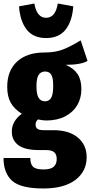

<svg xmlns="http://www.w3.org/2000/svg" viewBox="-29 -846 517 1090"><path d="M468 -500Q430 -478 344 -478Q390 -458 411.5 -425.5Q433 -393 433 -340Q433 -288 409 -248Q385 -208 340 -185Q295 -162 234 -162Q213 -162 187 -168Q173 -157 173 -139Q173 -123 183 -115Q193 -107 220 -107H273Q363 -107 413 -65Q463 -23 463 46Q463 127 399 175.5Q335 224 217 224Q88 224 39.5 180Q-9 136 -9 51H143Q143 85 158.5 100.5Q174 116 218 116Q259 116 276 100.5Q293 85 293 57Q293 31 279 18.5Q265 6 234 6H193Q112 6 75 -22Q38 -50 38 -99Q38 -130 53.5 -156Q69 -182 95 -200Q51 -228 31.5 -263.5Q12 -299 12 -353Q12 -445 68 -496.5Q124 -548 224 -548Q285 -548 329.5 -565.5Q374 -583 429 -617ZM178 -357Q178 -311 190 -291Q202 -271 226 -271Q250 -271 261.5 -290.5Q273 -310 273 -359Q273 -404 262 -422Q251 -440 227 -440Q203 -440 190.5 -421Q178 -402 178 -357ZM79 -810 166 -826Q180 -745 233 -745Q286 -745 299 -826L387 -810Q381 -726 343.5 -678Q306 -630 233 -630Q160 -630 122.5 -678Q85 -726 79 -810Z"/></svg>

Font: Fira Sans Extra Condensed ExtraBold
Style: Regular
Weight: 800
Width: 1
Designer: Carrois Corporate & Edenspiekermann AG
Foundry: Carrois Corporate GbR & Edenspiekermann AG
Version: Version 4.203